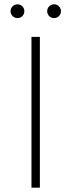

<svg xmlns="http://www.w3.org/2000/svg" viewBox="-20 -871 332 891"><path d="M165 0V-700H126V0ZM231 -787C248 -787 263 -801 263 -819C263 -837 248 -851 231 -851C213 -851 199 -837 199 -819C199 -801 213 -787 231 -787ZM61 -787C79 -787 93 -801 93 -819C93 -837 79 -851 61 -851C44 -851 29 -837 29 -819C29 -801 44 -787 61 -787Z"/></svg>

Font: Montserrat-Alt1 ExtLt
Style: Regular
Weight: 200
Designer: Differentunic
Foundry: Differentunic
Version: Version 7.222